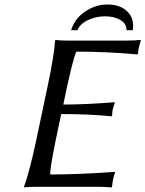

<svg xmlns="http://www.w3.org/2000/svg" viewBox="-20 -824 641 847"><path d="M293.9 -690.9Q309.1 -742.2 355.7 -773.2Q402.3 -804.2 454.1 -804.2Q510.3 -804.2 541.7 -773.4Q573.2 -742.7 565.9 -690.9H538.1Q538.6 -719.2 511.5 -735.6Q484.4 -752 442.9 -752Q403.8 -752 368.2 -735.4Q332.5 -718.8 321.8 -690.9ZM224.6 -200.2Q199.7 -76.2 201.7 -54.2Q261.2 -54.2 332 -57.1Q402.3 -60.1 444.3 -63L485.8 -65.9L487.3 -62Q481.4 -46.9 478 -28.8Q477.1 -24.4 476.6 -20.5Q476.1 -16.6 475.6 -11Q475.1 -5.4 474.1 0L471.2 2.9Q447.8 0 412.1 0H139.2Q123.5 0 110.4 0.7Q97.2 1.5 91.8 2L86.4 2.9L85.9 0Q110.4 -67.4 138.7 -200.2L190.4 -444.8Q218.3 -577.1 223.1 -645L225.6 -647.9Q241.7 -645 275.9 -645H539.1Q574.7 -645 599.6 -647.9L601.1 -645L597.7 -632.8Q595.7 -626 594.2 -621.6Q592.8 -617.2 592.3 -613.8Q589.8 -602.5 588.9 -587.9L585.9 -584Q450.2 -596.2 316.9 -596.2Q309.1 -581.1 295.4 -526.4Q282.7 -474.1 276.4 -444.8L259.3 -362.8Q358.4 -362.8 484.4 -373L486.8 -370.1Q481 -356.4 477.5 -341.8Q474.6 -328.6 474.6 -314L471.2 -311Q375 -320.8 250 -320.8Z"/></svg>

Font: Linux Biolinum G
Style: Italic
Weight: 400
Italic angle: -12°
Designer: Philipp H. Poll
Foundry: Philipp H. Poll
Version: Version 0.5.1